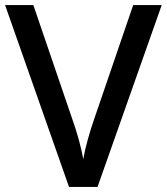

<svg xmlns="http://www.w3.org/2000/svg" viewBox="-20 -734 655 754"><path d="M615 -714 363 0H251L0 -714H111L264 -266Q277 -230 289 -187Q301 -144 307 -109Q313 -144 325 -187Q337 -230 350 -267L503 -714Z"/></svg>

Font: Noto Sans Ethiopic Medium
Style: Regular
Weight: 500
Designer: Monotype Design Team
Foundry: Monotype Imaging Inc.
Version: Version 2.102; ttfautohint (v1.8.4.7-5d5b)